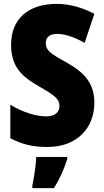

<svg xmlns="http://www.w3.org/2000/svg" viewBox="-20 -744 531 985"><path d="M464 -217C464 -317 413 -372 322 -423C233 -472 215 -487 215 -524C215 -550 232 -570 273 -570C313 -570 361 -554 414 -524L464 -673C403 -705 339 -724 270 -724C123 -724 37 -645 37 -515C37 -398 94 -350 185 -298C267 -251 285 -233 285 -200C285 -169 263 -147 217 -147C163 -147 95 -169 33 -207V-35C96 -2 150 10 223 10C377 10 464 -89 464 -217ZM325 72V61H166C165 100 154 171 146 207V221H257C287 173 308 125 325 72Z"/></svg>

Font: Noto Sans Sinhala Condensed Black
Style: Regular
Weight: 900
Width: 3
Designer: Jelle Bosma - Monotype Design Team
Foundry: Monotype Imaging Inc.
Version: Version 2.006